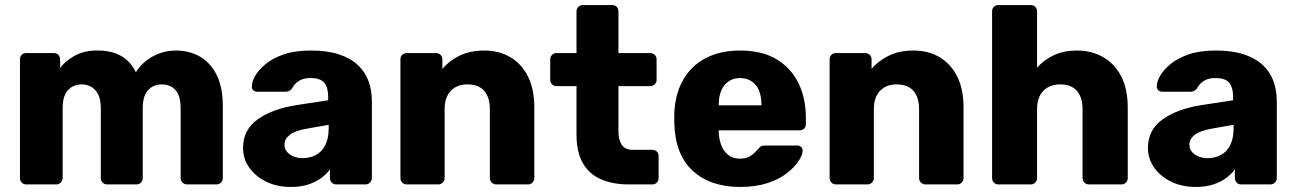

<svg xmlns="http://www.w3.org/2000/svg" viewBox="-20 -730 5128 760"><path d="M84 0Q73 0 66 -7.5Q59 -15 59 -25V-495Q59 -506 66 -513Q73 -520 84 -520H193Q204 -520 211 -513Q218 -506 218 -495V-461Q238 -488 274 -508.5Q310 -529 359 -530Q475 -533 518 -444Q541 -482 583.5 -506Q626 -530 677 -530Q729 -530 770.5 -506.5Q812 -483 837 -434.5Q862 -386 862 -309V-25Q862 -15 855 -7.5Q848 0 837 0H721Q710 0 702.5 -7.5Q695 -15 695 -25V-302Q695 -337 685 -357.5Q675 -378 658 -387Q641 -396 619 -396Q601 -396 583.5 -387Q566 -378 555.5 -357.5Q545 -337 545 -302V-25Q545 -15 538 -7.5Q531 0 520 0H404Q393 0 386 -7.5Q379 -15 379 -25V-302Q379 -337 368 -357.5Q357 -378 340 -387Q323 -396 303 -396Q284 -396 266.5 -387Q249 -378 238.5 -357.5Q228 -337 228 -303V-25Q228 -15 220.5 -7.5Q213 0 203 0Z M1131 10Q1077 10 1034.5 -10.5Q992 -31 967 -66Q942 -101 942 -145Q942 -216 1000 -257.5Q1058 -299 1154 -314L1279 -333V-347Q1279 -383 1264 -402Q1249 -421 1209 -421Q1181 -421 1163.5 -410Q1146 -399 1136 -380Q1127 -367 1111 -367H999Q988 -367 982 -373.5Q976 -380 977 -389Q977 -407 990.5 -430.5Q1004 -454 1032 -477Q1060 -500 1104 -515Q1148 -530 1211 -530Q1275 -530 1321 -515Q1367 -500 1396 -473Q1425 -446 1438.5 -409.5Q1452 -373 1452 -329V-25Q1452 -15 1444.5 -7.5Q1437 0 1427 0H1311Q1300 0 1293 -7.5Q1286 -15 1286 -25V-60Q1273 -41 1251 -25Q1229 -9 1199.5 0.5Q1170 10 1131 10ZM1178 -104Q1207 -104 1230.5 -116.5Q1254 -129 1267.5 -155.5Q1281 -182 1281 -222V-236L1196 -221Q1149 -213 1127.5 -196.5Q1106 -180 1106 -158Q1106 -141 1116 -129Q1126 -117 1142.5 -110.5Q1159 -104 1178 -104Z M1590 0Q1579 0 1572 -7.5Q1565 -15 1565 -25V-495Q1565 -506 1572 -513Q1579 -520 1590 -520H1705Q1716 -520 1723.5 -513Q1731 -506 1731 -495V-457Q1756 -488 1798 -509Q1840 -530 1897 -530Q1955 -530 1999.5 -504Q2044 -478 2069.5 -428Q2095 -378 2095 -304V-25Q2095 -15 2088 -7.5Q2081 0 2070 0H1944Q1934 0 1926.5 -7.5Q1919 -15 1919 -25V-298Q1919 -345 1896.5 -370.5Q1874 -396 1830 -396Q1789 -396 1764.5 -370.5Q1740 -345 1740 -298V-25Q1740 -15 1732.5 -7.5Q1725 0 1715 0Z M2469 0Q2405 0 2358.5 -20.5Q2312 -41 2287 -84.5Q2262 -128 2262 -197V-389H2184Q2173 -389 2165.5 -396Q2158 -403 2158 -414V-495Q2158 -506 2165.5 -513Q2173 -520 2184 -520H2262V-685Q2262 -696 2269.5 -703Q2277 -710 2287 -710H2403Q2414 -710 2421 -703Q2428 -696 2428 -685V-520H2553Q2564 -520 2571.5 -513Q2579 -506 2579 -495V-414Q2579 -403 2571.5 -396Q2564 -389 2553 -389H2428V-211Q2428 -177 2441 -157Q2454 -137 2485 -137H2562Q2573 -137 2580 -130Q2587 -123 2587 -112V-25Q2587 -15 2580 -7.5Q2573 0 2562 0Z M2910 10Q2792 10 2722 -54Q2652 -118 2649 -244Q2649 -251 2649 -262Q2649 -273 2649 -279Q2652 -358 2684.5 -414.5Q2717 -471 2774.5 -500.5Q2832 -530 2909 -530Q2997 -530 3054.5 -495Q3112 -460 3141 -400Q3170 -340 3170 -263V-239Q3170 -228 3163 -221Q3156 -214 3145 -214H2825Q2825 -213 2825 -211Q2825 -209 2825 -207Q2826 -178 2835.5 -154Q2845 -130 2863.5 -116Q2882 -102 2909 -102Q2929 -102 2942.5 -108.5Q2956 -115 2965 -123.5Q2974 -132 2979 -138Q2988 -149 2993.5 -151.5Q2999 -154 3011 -154H3135Q3145 -154 3151.5 -148Q3158 -142 3157 -132Q3156 -115 3140 -91Q3124 -67 3093.5 -43.5Q3063 -20 3017 -5Q2971 10 2910 10ZM2825 -313H2994V-315Q2994 -348 2984.5 -371.5Q2975 -395 2955.5 -408Q2936 -421 2909 -421Q2883 -421 2864 -408Q2845 -395 2835 -371.5Q2825 -348 2825 -315Z M3289 0Q3278 0 3271 -7.5Q3264 -15 3264 -25V-495Q3264 -506 3271 -513Q3278 -520 3289 -520H3404Q3415 -520 3422.5 -513Q3430 -506 3430 -495V-457Q3455 -488 3497 -509Q3539 -530 3596 -530Q3654 -530 3698.5 -504Q3743 -478 3768.5 -428Q3794 -378 3794 -304V-25Q3794 -15 3787 -7.5Q3780 0 3769 0H3643Q3633 0 3625.5 -7.5Q3618 -15 3618 -25V-298Q3618 -345 3595.5 -370.5Q3573 -396 3529 -396Q3488 -396 3463.5 -370.5Q3439 -345 3439 -298V-25Q3439 -15 3431.5 -7.5Q3424 0 3414 0Z M3932 0Q3921 0 3914 -7.5Q3907 -15 3907 -25V-685Q3907 -696 3914 -703Q3921 -710 3932 -710H4060Q4071 -710 4078 -703Q4085 -696 4085 -685V-462Q4112 -493 4151.5 -511.5Q4191 -530 4243 -530Q4301 -530 4346.5 -504Q4392 -478 4418 -428Q4444 -378 4444 -304V-25Q4444 -15 4437 -7.5Q4430 0 4419 0H4290Q4280 0 4272.5 -7.5Q4265 -15 4265 -25V-298Q4265 -345 4242.5 -370.5Q4220 -396 4177 -396Q4135 -396 4110 -370.5Q4085 -345 4085 -298V-25Q4085 -15 4078 -7.5Q4071 0 4060 0Z M4713 10Q4659 10 4616.5 -10.5Q4574 -31 4549 -66Q4524 -101 4524 -145Q4524 -216 4582 -257.5Q4640 -299 4736 -314L4861 -333V-347Q4861 -383 4846 -402Q4831 -421 4791 -421Q4763 -421 4745.5 -410Q4728 -399 4718 -380Q4709 -367 4693 -367H4581Q4570 -367 4564 -373.5Q4558 -380 4559 -389Q4559 -407 4572.5 -430.5Q4586 -454 4614 -477Q4642 -500 4686 -515Q4730 -530 4793 -530Q4857 -530 4903 -515Q4949 -500 4978 -473Q5007 -446 5020.5 -409.5Q5034 -373 5034 -329V-25Q5034 -15 5026.5 -7.5Q5019 0 5009 0H4893Q4882 0 4875 -7.5Q4868 -15 4868 -25V-60Q4855 -41 4833 -25Q4811 -9 4781.5 0.5Q4752 10 4713 10ZM4760 -104Q4789 -104 4812.5 -116.5Q4836 -129 4849.5 -155.5Q4863 -182 4863 -222V-236L4778 -221Q4731 -213 4709.5 -196.5Q4688 -180 4688 -158Q4688 -141 4698 -129Q4708 -117 4724.5 -110.5Q4741 -104 4760 -104Z"/></svg>

Font: Rubik
Style: Bold
Weight: 700
Designer: Hubert and Fischer
Foundry: Hubert and Fischer
Version: Version 2.300;gftools[0.9.30]